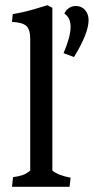

<svg xmlns="http://www.w3.org/2000/svg" viewBox="-20 -717 360 737"><path d="M96 -62V-567Q96 -604 81 -617.5Q66 -631 26 -633L29 -663Q68 -669 110.5 -681.5Q153 -694 162 -697L181 -687V-62Q206 -43 251 -35L247 0H26L30 -37Q53 -40 67 -45Q81 -50 96 -62ZM251 -614Q251 -649 227 -665Q233 -678 244.5 -686Q256 -694 271 -694Q293 -694 306.5 -678.5Q320 -663 320 -640Q320 -589 264 -498L224 -513Q251 -576 251 -614Z"/></svg>

Font: Caladea
Style: Regular
Weight: 400
Designer: Carolina Giovagnoli and Andres Torresi
Foundry: Carolina Giovagnoli & Andres Torresi
Version: Version 1.001